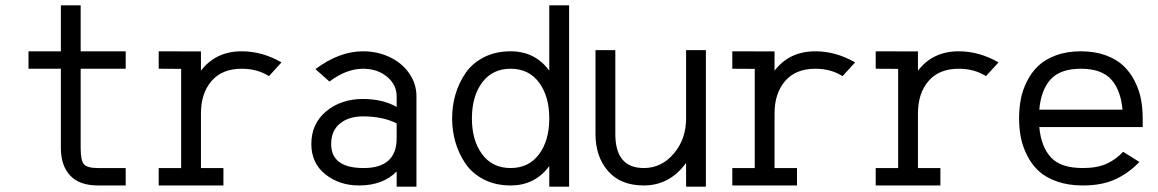

<svg xmlns="http://www.w3.org/2000/svg" viewBox="-20 -678 4282 710"><path d="M205.1 -658.2H278.3V-488.3H444.8V-423.8H278.3V-130.4Q278.3 -83.5 290.8 -70.1Q303.2 -56.6 342.3 -56.6H444.8V7.8H342.3Q273.4 7.8 239.3 -29.1Q205.1 -65.9 205.1 -130.4V-423.8H85.4V-488.3H205.1Z M974.6 -396.5Q931.6 -423.8 874 -423.8Q801.3 -423.8 762.2 -378.4Q723.1 -333 723.1 -258.3V-56.6H806.2V7.8H566.9V-56.6H649.9V-423.3L566.9 -423.8V-488.3L723.1 -487.8V-416.5Q777.8 -488.3 874 -488.3Q949.7 -488.3 1021 -447.3Z M1520 -321.8V12.2H1446.8V-43.9Q1396 7.8 1307.6 7.8Q1234.9 7.8 1183.1 -33.4Q1131.3 -74.7 1131.3 -145.5Q1131.3 -220.7 1186.3 -266.4Q1241.2 -312 1321.8 -312Q1394.5 -312 1446.8 -282.7V-321.8Q1446.8 -364.7 1411.1 -394.3Q1375.5 -423.8 1322.3 -423.8Q1261.2 -423.8 1198.2 -376.5L1146.5 -422.4Q1234.4 -488.3 1322.3 -488.3Q1375.5 -488.3 1420.7 -467Q1465.8 -445.8 1492.9 -407.2Q1520 -368.7 1520 -321.8ZM1324.7 -56.6Q1446.8 -56.6 1446.8 -167V-221.7Q1396 -247.6 1321.8 -247.6Q1269 -247.6 1236.8 -220.9Q1204.6 -194.3 1204.6 -145.5Q1204.6 -56.6 1324.7 -56.6Z M2011.2 12.2V-64Q1958.5 7.8 1868.2 7.8Q1812.5 7.8 1769.5 -14.2Q1726.6 -36.1 1701.7 -72.5Q1676.8 -108.9 1664.3 -151.6Q1651.9 -194.3 1651.9 -240.2Q1651.9 -286.1 1664.3 -328.9Q1676.8 -371.6 1701.7 -408Q1726.6 -444.3 1769.5 -466.3Q1812.5 -488.3 1868.2 -488.3Q1959 -488.3 2011.2 -416.5V-658.2H2084.5V12.2ZM1973.4 -107.7Q2011.2 -158.7 2011.2 -240.2Q2011.2 -321.8 1973.4 -372.8Q1935.5 -423.8 1868.2 -423.8Q1800.8 -423.8 1762.9 -372.8Q1725.1 -321.8 1725.1 -240.2Q1725.1 -158.7 1762.9 -107.7Q1800.8 -56.6 1868.2 -56.6Q1935.5 -56.6 1973.4 -107.7Z M2590.3 12.2H2517.1V-75.7Q2456.5 7.8 2360.8 7.8Q2274.4 7.8 2228.3 -45.7Q2182.1 -99.1 2182.1 -182.1V-492.7H2255.4V-182.1Q2255.4 -56.6 2360.8 -56.6Q2426.3 -56.6 2471.7 -110.1Q2517.1 -163.6 2517.1 -240.2V-492.7H2590.3Z M3095.7 -396.5Q3052.7 -423.8 2995.1 -423.8Q2922.4 -423.8 2883.3 -378.4Q2844.2 -333 2844.2 -258.3V-56.6H2927.2V7.8H2688V-56.6H2771V-423.3L2688 -423.8V-488.3L2844.2 -487.8V-416.5Q2898.9 -488.3 2995.1 -488.3Q3070.8 -488.3 3142.1 -447.3Z M3626 -396.5Q3583 -423.8 3525.4 -423.8Q3452.6 -423.8 3413.6 -378.4Q3374.5 -333 3374.5 -258.3V-56.6H3457.5V7.8H3218.3V-56.6H3301.3V-423.3L3218.3 -423.8V-488.3L3374.5 -487.8V-416.5Q3429.2 -488.3 3525.4 -488.3Q3601.1 -488.3 3672.4 -447.3Z M3823.2 -272.5H4130.9Q4124.5 -345.2 4088.9 -384.5Q4053.2 -423.8 3977.1 -423.8Q3900.9 -423.8 3865.2 -384.5Q3829.6 -345.2 3823.2 -272.5ZM3823.2 -208Q3830.1 -134.8 3866.5 -95.7Q3902.8 -56.6 3983.9 -56.6Q4037.1 -56.6 4071.8 -72.3Q4106.4 -87.9 4133.3 -116.7L4193.4 -79.1Q4153.8 -37.6 4104.2 -14.9Q4054.7 7.8 3983.9 7.8Q3930.7 7.8 3888.9 -6.8Q3847.2 -21.5 3821.3 -45.4Q3795.4 -69.3 3778.6 -102.5Q3761.7 -135.7 3755.1 -169.4Q3748.5 -203.1 3748.5 -240.2Q3748.5 -277.3 3754.9 -311Q3761.2 -344.7 3777.8 -377.7Q3794.4 -410.6 3819.6 -434.6Q3844.7 -458.5 3885 -473.4Q3925.3 -488.3 3977.1 -488.3Q4028.8 -488.3 4069.1 -473.4Q4109.4 -458.5 4134.5 -434.6Q4159.7 -410.6 4176.3 -377.7Q4192.9 -344.7 4199.2 -311Q4205.6 -277.3 4205.6 -240.2V-208Z"/></svg>

Font: AzarMehrMonospaced
Style: SansBold
Weight: 1
Designer: Amin Abedi
Version: Version 1.00